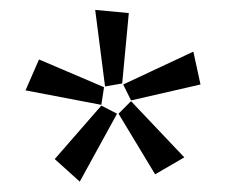

<svg xmlns="http://www.w3.org/2000/svg" viewBox="-20 -651 449 382"><path d="M346.7 -337.9 288.6 -304.2 215.8 -424.8 240.7 -449.7ZM138.7 -289.6 88.9 -334.5 181.6 -440.9 212.9 -424.8ZM30.8 -471.2 57.6 -532.7 187 -477.5 181.6 -442.4ZM169.4 -631.3 236.3 -625 223.1 -484.9 189 -479ZM364.7 -548.3 378.9 -482.9 240.7 -451.2 225.1 -482.9Z"/></svg>

Font: Neuton
Style: Regular
Weight: 400
Designer: Brian M Zick
Version: Version 1.3